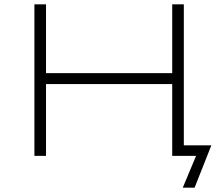

<svg xmlns="http://www.w3.org/2000/svg" viewBox="-20 -725 1018 893"><path d="M830 148 892 0H783V-49H963L885 148ZM140 0V-705H194V-385H781V-705H835V0H781V-334H194V0Z"/></svg>

Font: Nunito Sans 7pt Expanded ExtraLight
Style: Regular
Weight: 250
Width: 7
Designer: Vernon Adams
Foundry: Vernon Adams
Version: Version 3.101;gftools[0.9.27]